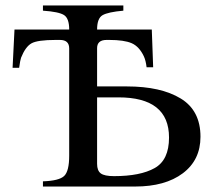

<svg xmlns="http://www.w3.org/2000/svg" viewBox="-20 -682 786 702"><path d="M335 -366H444Q568 -366 640.5 -322Q713 -278 713 -182Q713 -97 648.5 -48.5Q584 0 474 0H137V-19Q196 -21 214.5 -38.5Q233 -56 233 -113V-505Q233 -536 199 -536H184Q117 -536 95 -523.5Q73 -511 57 -471Q54 -463 50 -434H26L33 -574H233Q233 -615 214 -627Q195 -639 137 -643V-662H431V-643Q375 -638 355 -626.5Q335 -615 335 -574H535L540 -436H516Q513 -461 506 -476Q489 -512 461.5 -524Q434 -536 379 -536H370Q335 -536 335 -506ZM335 -326V-83Q335 -58 348.5 -48Q362 -38 397 -38Q493 -38 545.5 -67.5Q598 -97 598 -179Q598 -326 413 -326Z"/></svg>

Font: STIX MathJax Alphabets
Style: Regular
Weight: 400
Designer: MicroPress Inc., with final additions and corrections provided by Coen Hoffman, Elsevier (retired)
Version: Version 1.1.1